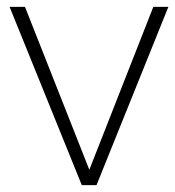

<svg xmlns="http://www.w3.org/2000/svg" viewBox="-20 -541 512 561"><path d="M8 -521H53L241 -45L428 -521H472L262 0H219Z"/></svg>

Font: Gontserrat ExtraLight
Style: Regular
Weight: 275
Designer: Julieta Ulanovsky
Foundry: Julieta Ulanovsky
Version: Version 6.001